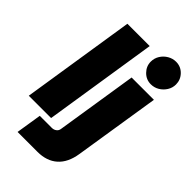

<svg xmlns="http://www.w3.org/2000/svg" viewBox="-289 -868 1162 1162"><g transform="rotate(45 292.5 -286.5)"><path d="M3 0 117 -730H308L194 0ZM110 203 136 39H239Q256 39 268.5 29.5Q281 20 283 4L365 -518H556L469 33Q456 117 407.5 160Q359 203 280 203ZM476 -571Q436 -571 407.5 -600Q379 -629 379 -668Q379 -698 394.5 -722.5Q410 -747 435 -761.5Q460 -776 488 -776Q529 -776 557 -747Q585 -718 585 -678Q585 -649 569.5 -624.5Q554 -600 529.5 -585.5Q505 -571 476 -571Z"/></g></svg>

Font: MuseoModerno Thin Black
Style: Italic
Weight: 900
Italic angle: -9°
Version: Version 1.003